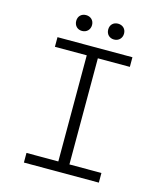

<svg xmlns="http://www.w3.org/2000/svg" viewBox="-134 -1037 968 1136"><g transform="rotate(15 350.0 -469.0)"><path d="M203 -890C203 -861 223 -841 251 -841C279 -841 300 -861 300 -890C300 -919 279 -938 251 -938C223 -938 203 -919 203 -890ZM399 -890C399 -861 419 -841 447 -841C475 -841 496 -861 496 -890C496 -919 475 -938 447 -938C419 -938 399 -919 399 -890ZM121 -59V0H580V-59H384V-709H580V-768H121V-709H316V-59Z"/></g></svg>

Font: Kawkab Mono Light
Style: Regular
Weight: 300
Monospace: yes
Designer: Abdullah Arif
Foundry: Abdullah Arif
Version: Version 1.000;PS 000.500;hotconv 1.0.88;makeotf.lib2.5.64775